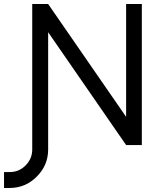

<svg xmlns="http://www.w3.org/2000/svg" viewBox="-67 -720 817 953"><path d="M93 -700V0H172V-560L559 0H637V-700H559V-140L172 -700ZM93 0V22Q93 68 60 101Q28 134 -19 134H-47V213H-19Q60 213 116 156Q172 100 172 22V0Z"/></svg>

Font: Unageo
Style: Regular
Weight: 400
Designer: Richard Sepsi
Foundry: Richard Sepsi
Version: Version 2.000